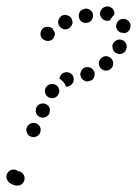

<svg xmlns="http://www.w3.org/2000/svg" viewBox="-23 -546 429 601"><path d="M48 -3Q54 3 54 12Q54 21 48 28Q41 35 32 35Q24 35 17 32Q10 29 4 24Q-2 17 -3 8Q-3 -1 3 -8Q9 -15 18 -15Q27 -16 34 -10Q42 -10 48 -3ZM59 -140Q59 -136 61 -132Q62 -127 65 -124Q68 -121 72 -119Q80 -115 89 -118Q98 -121 102 -129Q106 -138 103 -147Q100 -155 92 -159Q83 -163 74 -160Q66 -157 62 -149Q60 -145 59 -140ZM89 -201Q88 -197 90 -193Q91 -188 94 -185Q97 -182 101 -180Q110 -176 118 -179Q127 -182 131 -190Q133 -194 133 -199Q134 -203 132 -208Q131 -212 128 -215Q125 -218 121 -220Q112 -224 104 -221Q95 -218 91 -210Q89 -206 89 -201ZM119 -253Q122 -245 130 -241Q139 -237 148 -240Q156 -243 160 -251Q162 -255 163 -260Q163 -264 161 -268Q160 -273 157 -276Q154 -279 150 -281Q141 -285 133 -282Q124 -279 120 -271Q116 -262 119 -253ZM183 -320Q192 -321 200 -315Q207 -309 208 -300Q208 -296 207 -291Q206 -287 203 -284Q200 -280 196 -278Q193 -276 188 -275Q187 -275 187 -275Q186 -275 186 -275Q185 -275 184 -275Q184 -275 183 -275Q183 -276 183 -276Q180 -285 173 -292Q169 -296 163 -300Q164 -308 169 -313Q175 -319 183 -320ZM232 -326Q235 -330 238 -332Q239 -333 241 -334Q242 -334 243 -335Q247 -336 251 -336Q256 -336 260 -334Q264 -332 267 -329Q270 -326 272 -322Q274 -318 273 -313Q273 -309 272 -305Q270 -300 267 -297Q263 -294 259 -293Q252 -290 244 -292Q237 -295 232 -301Q231 -302 231 -303Q230 -305 230 -306Q229 -308 229 -311Q228 -312 228 -314Q229 -316 229 -318Q230 -322 232 -326ZM295 -365Q302 -371 311 -370Q320 -369 326 -362Q332 -355 331 -346Q331 -336 323 -330Q316 -324 307 -325Q298 -326 292 -333Q292 -333 291 -333Q291 -334 291 -334Q290 -336 288 -339Q285 -346 287 -353Q289 -360 295 -365ZM331 -410Q336 -418 344 -421Q353 -424 362 -420Q370 -415 373 -406Q375 -398 371 -389Q367 -381 358 -378Q349 -375 341 -380Q341 -380 340 -380Q340 -380 340 -380Q337 -383 334 -385Q330 -390 329 -397Q328 -404 331 -410ZM149 -439Q149 -443 147 -447Q144 -452 141 -457Q140 -458 138 -459Q137 -460 136 -460Q132 -462 127 -462Q123 -463 118 -461Q114 -460 111 -457Q108 -454 106 -450Q102 -441 105 -432Q108 -424 117 -420Q121 -418 125 -418Q130 -417 134 -419Q138 -420 141 -423Q145 -426 146 -430Q148 -434 149 -439ZM342 -458Q342 -458 341 -459Q339 -468 344 -476Q348 -484 357 -486Q366 -489 374 -484Q382 -480 385 -471Q387 -462 383 -454Q379 -446 370 -443Q369 -443 368 -443Q367 -442 366 -442Q361 -444 356 -444Q354 -445 353 -445Q349 -447 346 -450Q343 -453 342 -458Q342 -458 342 -458ZM197 -461Q194 -457 190 -456Q181 -452 173 -456Q164 -460 161 -468Q159 -472 159 -477Q159 -481 161 -486Q163 -490 166 -493Q169 -496 173 -498Q182 -501 190 -497Q199 -494 202 -485Q202 -485 202 -485Q203 -485 203 -484Q203 -483 203 -482Q204 -479 204 -475Q204 -471 202 -468Q200 -464 197 -461ZM251 -475Q242 -473 234 -477Q226 -482 224 -492Q223 -496 224 -500Q224 -505 227 -509Q229 -512 233 -515Q237 -517 241 -518Q242 -519 243 -519Q245 -519 246 -519Q254 -519 260 -514Q266 -509 268 -502Q268 -499 268 -496Q268 -488 263 -482Q258 -476 251 -475ZM310 -481Q301 -482 295 -490Q289 -497 290 -506Q291 -511 293 -514Q295 -518 299 -521Q303 -524 307 -525Q311 -526 316 -526Q325 -524 331 -517Q336 -510 335 -501Q335 -500 335 -500Q335 -500 335 -500Q328 -494 324 -487Q323 -485 322 -483Q319 -482 316 -481Q313 -481 310 -481Z"/></svg>

Font: FRB American Cursive Guidelines Dotted Extrabold
Style: Bold Italic
Weight: 800
Italic angle: -25°
Version: Version 2.0;Modular Font Editor K font №1